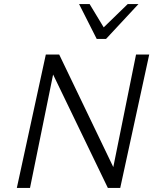

<svg xmlns="http://www.w3.org/2000/svg" viewBox="-20 -927 767 947"><path d="M63 0 206 -658H262L128 0ZM544 0H512L218 -609L230 -658H272L557 -65ZM716 -658 573 0H518L651 -658ZM457 -735 476 -777 610 -907H663L503 -735ZM457 -735 370 -907H422L500 -778L503 -735Z"/></svg>

Font: Ysabeau Infant
Style: Italic
Weight: 400
Italic angle: -12°
Designer: Christian Thalmann (Catharsis Fonts)
Version: Version 2.001;gftools[0.9.30]; featfreeze: ss01,ss02,lnum